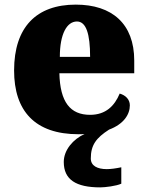

<svg xmlns="http://www.w3.org/2000/svg" viewBox="-20 -571 638 831"><path d="M414 240C435 240 484 234 505 224V153C481 158 460 161 442 161C402 161 373 147 373 115C373 57 396 26 452 -10C516 -34 542 -76 542 -115C542 -141 523 -159 498 -166C476 -113 438 -74 370 -74C284 -74 240 -129 237 -254H561V-309C561 -468 465 -551 308 -551C138 -551 41 -454 41 -266C41 -91 131 10 320 10C329 10 338 10 346 9C297 31 256 78 256 130C256 206 308 240 414 240ZM370 -325H239C239 -425 270 -478 313 -478C353 -478 370 -424 370 -325Z"/></svg>

Font: Noto Serif Gurmukhi Black
Style: Regular
Weight: 900
Designer: Vaibhav Singh and the Monotype Design Team
Foundry: Monotype Imaging Inc.
Version: Version 2.004